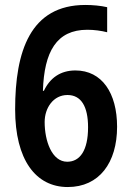

<svg xmlns="http://www.w3.org/2000/svg" viewBox="-20 -744 529 774"><path d="M41 -303C41 -100 124 10 253 10C380 10 452 -88 452 -233C452 -369 391 -460 284 -460C223 -460 181 -429 157 -378H153C158 -536 208 -624 332 -624C360 -624 388 -620 412 -614V-715C386 -721 354 -724 324 -724C102 -724 41 -537 41 -303ZM251 -92C189 -92 160 -176 160 -252C160 -309 195 -361 252 -361C307 -361 335 -315 335 -231C335 -137 302 -92 251 -92Z"/></svg>

Font: Noto Sans Arabic Cond SemBd
Style: Regular
Weight: 600
Width: 3
Designer: Monotype Design Team, Nadine Chahine, Nizar Qandah and Khaled Hosny
Foundry: Monotype Imaging Inc.
Version: Version 2.012